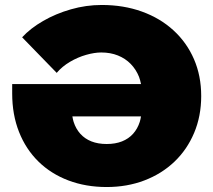

<svg xmlns="http://www.w3.org/2000/svg" viewBox="-20 -736 858 772"><path d="M409 16Q325 16 255 -10.5Q185 -37 134.5 -86.5Q84 -136 56.5 -205.5Q29 -275 29 -360V-398H547Q544 -413 539 -427Q527 -457 505.5 -479Q484 -501 454 -513Q424 -525 387 -525Q360 -525 326.5 -515.5Q293 -506 261.5 -487.5Q230 -469 208 -443L69 -586Q102 -622 153 -651.5Q204 -681 265 -698.5Q326 -716 389 -716Q477 -716 550.5 -689.5Q624 -663 677.5 -614Q731 -565 760 -498Q789 -431 789 -350Q789 -269 760.5 -201.5Q732 -134 681 -85.5Q630 -37 560.5 -10.5Q491 16 409 16ZM547 -268H271Q273 -256 276 -246Q285 -218 303 -198Q321 -178 347.5 -167.5Q374 -157 409 -157Q444 -157 470.5 -167.5Q497 -178 515 -198Q533 -218 542 -246Q545 -256 547 -268Z"/></svg>

Font: Montserrat Thin Black
Style: Regular
Weight: 900
Version: Version 9.000